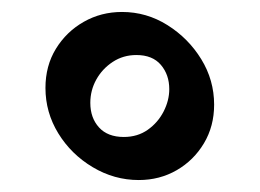

<svg xmlns="http://www.w3.org/2000/svg" viewBox="-20 -436 434 321"><path d="M208 -344Q186 -344 168.5 -332.5Q151 -321 141 -303Q131 -285 131 -264Q131 -239 145.5 -223Q160 -207 187 -207Q210 -207 227 -219Q244 -231 253.5 -249.5Q263 -268 263 -287Q263 -311 249 -327.5Q235 -344 208 -344ZM212 -135Q171 -135 135 -156.5Q99 -178 77.5 -213Q56 -248 56 -289Q56 -326 73.5 -354.5Q91 -383 120 -399.5Q149 -416 184 -416Q225 -416 260 -394Q295 -372 316.5 -337Q338 -302 338 -261Q338 -225 321 -196.5Q304 -168 275.5 -151.5Q247 -135 212 -135Z"/></svg>

Font: Rasa SemiBold
Style: Regular
Weight: 600
Designer: Anna Giedrys (Yrsa+Rasa design), David Brezina (Yrsa art-direction, Rasa art-direction, design)
Foundry: Rosetta Type Foundry
Version: Version 2.004